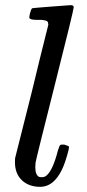

<svg xmlns="http://www.w3.org/2000/svg" viewBox="-20 -714 338 745"><path d="M137 11Q92 11 65 -14.5Q38 -40 38 -85Q38 -97 39 -102L104 -360Q118 -418 134 -483.5Q150 -549 158.5 -582Q167 -615 167 -616Q168 -619 167 -622Q166 -625 166 -627Q166 -629 164 -630.5Q162 -632 160.5 -633Q159 -634 156 -634.5Q153 -635 151 -635.5Q149 -636 144.5 -636.5Q140 -637 137.5 -637Q135 -637 130 -637Q125 -637 122 -637Q98 -637 94 -644Q93 -647 96 -661Q101 -680 105 -682Q108 -683 179.5 -688.5Q251 -694 254 -694Q266 -694 266 -686Q266 -675 193 -386Q120 -97 118 -83Q118 -81 117.5 -74.5Q117 -68 117 -65Q117 -36 131 -28Q135 -26 143 -26.5Q151 -27 155 -29Q183 -45 205 -131Q211 -151 215 -152Q217 -153 225 -153H229Q247 -148 248 -144Q248 -137 240 -109.5Q232 -82 225 -66Q197 -1 153 9Q143 11 137 11Z"/></svg>

Font: MathJax_Math
Style: Regular
Weight: 400
Version: Version 1.1